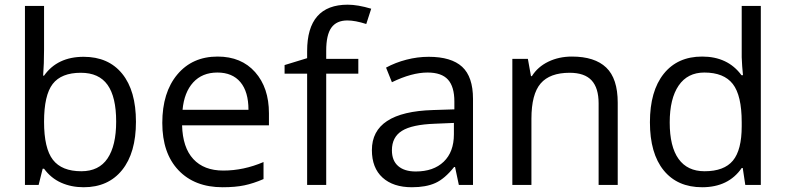

<svg xmlns="http://www.w3.org/2000/svg" viewBox="-20 -785 3335 815"><path d="M335 -543.9Q440.4 -543.9 498.8 -471.9Q557.1 -399.9 557.1 -268.1Q557.1 -136.2 498.3 -63.2Q439.5 9.8 335 9.8Q282.7 9.8 239.5 -9.5Q196.3 -28.8 167 -68.8H161.1L144 0H85.9V-759.8H167V-575.2Q167 -513.2 163.1 -463.9H167Q223.6 -543.9 335 -543.9ZM323.2 -476.1Q240.2 -476.1 203.6 -428.5Q167 -380.9 167 -268.1Q167 -155.3 204.6 -106.7Q242.2 -58.1 325.2 -58.1Q399.9 -58.1 436.5 -112.5Q473.1 -167 473.1 -269Q473.1 -373.5 436.5 -424.8Q399.9 -476.1 323.2 -476.1Z M924.8 9.8Q806.2 9.8 737.5 -62.5Q668.9 -134.8 668.9 -263.2Q668.9 -392.6 732.7 -468.8Q796.4 -544.9 903.8 -544.9Q1004.4 -544.9 1063 -478.8Q1121.6 -412.6 1121.6 -304.2V-252.9H752.9Q755.4 -158.7 800.5 -109.9Q845.7 -61 927.7 -61Q1014.2 -61 1098.6 -97.2V-24.9Q1055.7 -6.3 1017.3 1.7Q979 9.8 924.8 9.8ZM902.8 -477.1Q838.4 -477.1 800 -435.1Q761.7 -393.1 754.9 -318.8H1034.7Q1034.7 -395.5 1000.5 -436.3Q966.3 -477.1 902.8 -477.1Z M1501 -472.2H1364.7V0H1283.7V-472.2H1188V-508.8L1283.7 -538.1V-567.9Q1283.7 -765.1 1456.1 -765.1Q1498.5 -765.1 1555.7 -748L1534.7 -683.1Q1487.8 -698.2 1454.6 -698.2Q1408.7 -698.2 1386.7 -667.7Q1364.7 -637.2 1364.7 -569.8V-535.2H1501Z M1927.7 0 1911.6 -76.2H1907.7Q1867.7 -25.9 1827.9 -8.1Q1788.1 9.8 1728.5 9.8Q1648.9 9.8 1603.8 -31.2Q1558.6 -72.3 1558.6 -147.9Q1558.6 -310.1 1817.9 -317.9L1908.7 -320.8V-354Q1908.7 -417 1881.6 -447Q1854.5 -477.1 1794.9 -477.1Q1728 -477.1 1643.6 -436L1618.7 -498Q1658.2 -519.5 1705.3 -531.7Q1752.4 -543.9 1799.8 -543.9Q1895.5 -543.9 1941.7 -501.5Q1987.8 -459 1987.8 -365.2V0ZM1744.6 -57.1Q1820.3 -57.1 1863.5 -98.6Q1906.7 -140.1 1906.7 -214.8V-263.2L1825.7 -259.8Q1729 -256.3 1686.3 -229.7Q1643.6 -203.1 1643.6 -147Q1643.6 -103 1670.2 -80.1Q1696.8 -57.1 1744.6 -57.1Z M2521 0V-346.2Q2521 -411.6 2491.2 -443.8Q2461.4 -476.1 2397.9 -476.1Q2314 -476.1 2274.9 -430.7Q2235.8 -385.3 2235.8 -280.8V0H2154.8V-535.2H2220.7L2233.9 -461.9H2237.8Q2262.7 -501.5 2307.6 -523.2Q2352.5 -544.9 2407.7 -544.9Q2504.4 -544.9 2553.2 -498.3Q2602.1 -451.7 2602.1 -349.1V0Z M3132.8 -71.8H3128.4Q3072.3 9.8 2960.4 9.8Q2855.5 9.8 2797.1 -62Q2738.8 -133.8 2738.8 -266.1Q2738.8 -398.4 2797.4 -471.7Q2856 -544.9 2960.4 -544.9Q3069.3 -544.9 3127.4 -465.8H3133.8L3130.4 -504.4L3128.4 -542V-759.8H3209.5V0H3143.6ZM2970.7 -58.1Q3053.7 -58.1 3091.1 -103.3Q3128.4 -148.4 3128.4 -249V-266.1Q3128.4 -379.9 3090.6 -428.5Q3052.7 -477.1 2969.7 -477.1Q2898.4 -477.1 2860.6 -421.6Q2822.8 -366.2 2822.8 -265.1Q2822.8 -162.6 2860.4 -110.4Q2897.9 -58.1 2970.7 -58.1Z"/></svg>

Font: f02537652
Style: Regular
Weight: 400
Foundry: Ascender Corporation
Version: Version 1.10